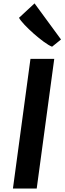

<svg xmlns="http://www.w3.org/2000/svg" viewBox="-20 -1086 372 1106"><path d="M54.5 0 155.5 -747H292.5L191.5 0ZM280 -817Q261.5 -824 233 -844.8Q204.5 -865.5 174.5 -892Q144.5 -918.5 121 -943.5Q97.5 -968.5 89.5 -983.5L179 -1066.5L331.5 -858.5Z"/></svg>

Font: Merriweather Sans SemiBold
Style: Italic
Weight: 600
Italic angle: -7.5°
Designer: Eben Sorkin
Foundry: Eben Sorkin
Version: Version 2.001